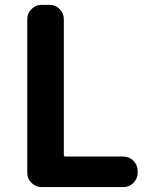

<svg xmlns="http://www.w3.org/2000/svg" viewBox="-20 -760 616 780"><path d="M148.4 0Q125 0 107.9 -17.1Q90.8 -34.2 90.8 -57.6V-682.6Q90.8 -706.1 107.9 -723.1Q125 -740.2 148.4 -740.2H181.6Q205.1 -740.2 222.2 -723.1Q239.3 -706.1 239.3 -682.6V-130.9Q239.3 -124 246.1 -124H481.4Q504.9 -124 522 -106.9Q539.1 -89.8 539.1 -66.4V-57.6Q539.1 -34.2 522 -17.1Q504.9 0 481.4 0Z"/></svg>

Font: Gen Jyuu Gothic Bold
Style: Bold
Weight: 700
Designer: [Source Han Sans]
Ryoko NISHIZUKA  (kana & ideographs); Paul D. Hunt (Latin, Greek & Cyrillic); Wenlong ZHANG  (bopomofo
Version: Version 1.002.20150607